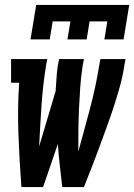

<svg xmlns="http://www.w3.org/2000/svg" viewBox="-20 -760 545 780"><path d="M104 -600 127 -740H505L482 -600H404L416 -673H344L332 -600H254L266 -673H194L182 -600ZM67 0Q63 -52 60 -105Q57 -158 55 -211Q53 -264 53.5 -317Q54 -370 58 -424H25V-520H172L167 -494Q154 -412 148.5 -329.5Q143 -247 139 -165L206 -390Q208 -416 209.5 -442Q211 -468 215 -494L220 -520H321L316 -494Q309 -450 306 -406Q303 -362 301 -318.5Q299 -275 298.5 -231Q298 -187 298 -144Q310 -187 322 -231Q334 -275 345.5 -318.5Q357 -362 366.5 -406Q376 -450 383 -494L388 -520H490L485 -494Q479 -452 467.5 -410.5Q456 -369 442.5 -327.5Q429 -286 414 -245Q399 -204 384 -163Q369 -122 353 -81.5Q337 -41 321 0H233Q228 -44 223 -87.5Q218 -131 215 -175L155 0Z"/></svg>

Font: Iosevka Curly Slab
Style: Bold Italic
Weight: 700
Italic angle: -9°
Monospace: yes
Designer: Belleve Invis
Foundry: Belleve Invis
Version: Version 22.1.2; ttfautohint (v1.8.4)